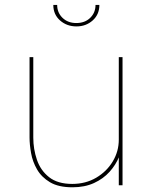

<svg xmlns="http://www.w3.org/2000/svg" viewBox="-20 -768 626 796"><path d="M280.5 8.5Q222.5 8.5 187.2 -12.5Q152 -33.5 133.5 -65.8Q115 -98 108.8 -133.5Q102.5 -169 102.5 -197.5Q102.5 -216.5 102.5 -237.5Q102.5 -258.5 102.5 -278.5V-531H118V-275.5Q118 -255.5 118 -235.8Q118 -216 118 -197.5Q118 -150 133 -105.8Q148 -61.5 183.5 -33.5Q219 -5.5 279.5 -5.5Q335 -5.5 378.8 -31.2Q422.5 -57 447.5 -98.8Q472.5 -140.5 472.5 -189L487 -183.5Q487 -152 473.8 -118.5Q460.5 -85 434.5 -56Q408.5 -27 369.8 -9.2Q331 8.5 280.5 8.5ZM472.5 0V-531H488V0ZM201 -747.5H217Q217 -715.5 239.2 -694Q261.5 -672.5 296.5 -672.5Q332 -672.5 354 -694Q376 -715.5 376 -747.5H392Q392 -708 364.2 -683.2Q336.5 -658.5 297 -658.5Q257 -658.5 229 -683.2Q201 -708 201 -747.5Z"/></svg>

Font: Epilogue Thin
Style: Regular
Weight: 250
Designer: Tyler Finck
Foundry: Etcetera Type Co
Version: Version 2.111